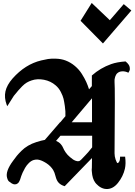

<svg xmlns="http://www.w3.org/2000/svg" viewBox="-20 -1249 908 1294"><path d="M865.2 -1178.2 814 -1221.2 720.2 -1112.8 598.1 -1229 522.9 -1108.9 673.8 -956.1ZM601.1 -255.9V-334H387.2Q382.3 -328.1 372.6 -316.9Q362.8 -305.7 357.9 -299.8Q377 -291.5 388.7 -278.6Q400.4 -265.6 405.3 -252.9Q410.2 -240.2 422.1 -222.4Q434.1 -204.6 452.1 -189.9Q464.4 -180.2 471.2 -175Q478 -169.9 490.2 -165.3Q502.4 -160.6 513.2 -163.1Q518.1 -164.6 527.6 -173.6Q537.1 -182.6 553.7 -200.9Q570.3 -219.2 574.2 -223.1Q594.7 -247.1 601.1 -255.9ZM600.1 -586.9Q466.3 -429.2 462.9 -424.8H600.1ZM826.2 -835 830.6 -831.1Q835 -827.6 838.6 -823.7Q842.3 -819.8 846.7 -813.7Q851.1 -807.6 853.3 -799.6Q855.5 -791.5 855 -782.2Q855 -773.4 845.2 -758.8Q825.2 -769 804.7 -768.3Q784.2 -767.6 771 -755.9Q765.6 -751.5 761.7 -744.1Q757.8 -736.8 756.3 -731.7Q754.9 -726.6 753.4 -719.7Q752 -712.9 752 -711.9Q751 -709 752 -694.8Q755.9 -662.6 752 -215.8Q752 -195.3 758.8 -174.8Q767.6 -149.9 772 -149.9H772.9Q775.4 -149.4 779.3 -154.1Q783.2 -158.7 785.2 -163.1Q789.1 -171.9 789.1 -188V-192.9H823.2Q829.6 -147 821.8 -111.8Q810.1 -60.5 775.4 -16.8Q740.7 26.9 695.8 24.9Q681.2 24.4 667 18.1Q652.8 11.7 643.3 3.4Q633.8 -4.9 628.9 -10Q624 -15.1 622.1 -18.1Q602.1 -44.9 599.1 -91.8Q598.1 -97.2 598.1 -103.3Q598.1 -109.4 598.6 -112.8L599.1 -116.2V-117.2Q600.1 -126 600.1 -184.1Q579.6 -163.1 542.2 -124.5Q504.9 -85.9 474.1 -54.2Q443.4 -22.5 416 5.9Q388.7 -2 374 -19Q361.3 -33.2 354.5 -60.5Q347.7 -87.9 338.9 -102.1Q322.8 -129.4 293 -148.9Q292.5 -149.4 286.6 -152.8Q280.8 -156.2 278.1 -157.7Q275.4 -159.2 268.6 -162.6Q261.7 -166 257.3 -167.5Q252.9 -168.9 246.1 -171.1Q239.3 -173.3 233.6 -173.6Q228 -173.8 221.2 -173.3Q214.4 -172.9 208 -170.9Q190.9 -166 175.3 -151.1Q159.7 -136.2 148.9 -117.4Q138.2 -98.6 132.3 -85.2Q126.5 -71.8 123 -62Q122.1 -59.6 119.4 -50.8Q116.7 -42 115.5 -38.8Q114.3 -35.6 111.1 -28.8Q107.9 -22 105.5 -19Q103 -16.1 98.9 -12.7Q94.7 -9.3 89.8 -7.8Q69.8 -1.5 46.9 -22Q33.7 -27.3 27.8 -50.8Q15.1 -93.8 67.9 -165Q82.5 -185.5 93.3 -198.7Q104 -211.9 124 -231.9Q144 -252 169.2 -266.8Q194.3 -281.7 224.1 -291Q258.8 -302.2 282.2 -306.2Q299.3 -325.7 333 -365Q366.7 -404.3 383.8 -423.8V-424.8H386.2Q392.1 -432.1 403.3 -445.3Q414.6 -458.5 420.9 -465.8Q422.4 -497.6 417 -534.2Q412.6 -564.5 408.2 -583.3Q403.8 -602.1 390.1 -628.9Q376.5 -655.8 355 -673.8Q321.8 -702.6 276.4 -711.4Q231 -720.2 192.9 -707Q175.3 -701.2 160.4 -692.4Q145.5 -683.6 129.4 -667.5Q113.3 -651.4 103.8 -639.9Q94.2 -628.4 73.2 -603Q42 -554.7 35.2 -543L28.8 -533.2L24.9 -543Q7.3 -590.8 16.8 -633.5Q26.4 -676.3 64.9 -720.2Q149.9 -815.9 257.8 -841.8Q284.7 -848.1 303.7 -851.3Q322.8 -854.5 357.2 -853.5Q391.6 -852.5 420.9 -841.8Q456.1 -828.6 484.6 -804.4Q513.2 -780.3 531.7 -750.7Q550.3 -721.2 561.3 -696.8Q572.3 -672.4 580.1 -647Q583 -650.4 589.6 -658Q596.2 -665.5 599.1 -668.9V-736.8V-740.2Q656.2 -791 729 -816.9Q769 -831.1 826.2 -835Z"/></svg>

Font: KJV1611
Style: Regular
Weight: 400
Version: Version 3.6.1